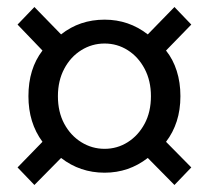

<svg xmlns="http://www.w3.org/2000/svg" viewBox="-20 -642 595 547"><path d="M78 -115 30 -165 101 -238Q61 -292 61 -368Q61 -446 101 -498L30 -572L78 -622L154 -544Q207 -586 278 -586Q347 -586 401 -544L477 -622L525 -572L453 -498Q473 -473 483.5 -440Q494 -407 494 -368Q494 -329 483.5 -296.5Q473 -264 453 -238L525 -165L477 -115L401 -192Q347 -150 278 -150Q208 -150 154 -192ZM278 -218Q314 -218 344 -237Q374 -256 392 -289.5Q410 -323 410 -368Q410 -412 392 -446Q374 -480 344 -499Q314 -518 278 -518Q242 -518 211.5 -499Q181 -480 163 -446Q145 -412 145 -368Q145 -323 163 -289.5Q181 -256 211.5 -237Q242 -218 278 -218Z"/></svg>

Font: Chiron Sans HK TT
Style: Regular
Weight: 400
Designer: Ryoko NISHIZUKA 西塚涼子 (kana, bopomofo & ideographs); Paul D. Hunt (Latin, Greek & Cyrillic); Sandoll Communications 산돌커뮤니
Foundry: Adobe
Version: Version 2.022;hotconv 1.0.109;makeotfexe 2.5.65596